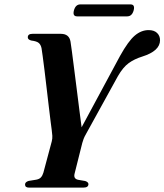

<svg xmlns="http://www.w3.org/2000/svg" viewBox="-20 -854 748 874"><path d="M382.5 -16Q382.5 0 359.5 0H112Q94 0 94 -14Q94 -25.5 110.5 -30.5L144.5 -36Q159 -38.5 166.2 -46.5Q173.5 -54.5 177.5 -68L215.5 -210Q219 -223 218.2 -235.8Q217.5 -248.5 215.5 -262Q214 -271.5 210.5 -300.2Q207 -329 202.2 -368.5Q197.5 -408 192.5 -450.8Q187.5 -493.5 182.8 -532.5Q178 -571.5 174.2 -599.2Q170.5 -627 169 -635Q165.5 -651 156 -658.8Q146.5 -666.5 122.5 -669.5Q106.5 -673.5 106.5 -684Q106.5 -700 127.5 -700H257Q295 -700 301 -664.5Q303 -654 307.2 -620.8Q311.5 -587.5 317.5 -541Q323.5 -494.5 329.8 -444.2Q336 -394 341.8 -349Q347.5 -304 351.5 -274.5L526.5 -599.5Q564 -667 593.5 -692Q623 -717 656.5 -717Q681.5 -717 695 -704Q708.5 -691 708.5 -671Q708.5 -622 627.5 -596.5Q592 -585.5 566 -566.8Q540 -548 516.5 -507L371.5 -244Q364 -231 360.5 -221.5Q357 -212 354.5 -203L319.5 -63.5Q313.5 -40 336 -35.5L368 -30Q382.5 -25 382.5 -16ZM316.5 -806.5Q324 -834 346 -834H574Q595.5 -834 588.5 -807Q581 -779.5 559 -779.5H331Q309.5 -779.5 316.5 -806.5Z"/></svg>

Font: Fraunces 72pt SemiBold
Style: Italic
Weight: 600
Italic angle: -16°
Version: Version 1.000;[b76b70a41]